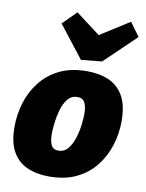

<svg xmlns="http://www.w3.org/2000/svg" viewBox="-94 -912 752 992"><g transform="rotate(10 282.5 -415.5)"><path d="M333 -555Q398 -555 447.5 -533.5Q497 -512 525 -463Q553 -414 553 -331Q553 -267 534 -205.5Q515 -144 476 -94Q437 -44 376.5 -14.5Q316 15 232 15Q167 15 117.5 -7Q68 -29 40.5 -77.5Q13 -126 13 -207Q13 -271 31.5 -332.5Q50 -394 89 -444.5Q128 -495 188.5 -525Q249 -555 333 -555ZM307 -415Q276 -415 256.5 -391Q237 -367 227 -332Q217 -297 213 -262Q209 -227 209 -205Q209 -169 219 -147Q229 -125 257 -125Q288 -125 307.5 -149Q327 -173 338 -208.5Q349 -244 353 -279Q357 -314 357 -336Q357 -371 346.5 -393Q336 -415 307 -415ZM512 -846 564 -775 400 -618 291 -607 160 -775 231 -846 359 -749Z"/></g></svg>

Font: Bitter Black
Style: Italic
Weight: 900
Italic angle: -9°
Designer: Sol Matas, and Bitter project Authors
Foundry: Sol Matas
Version: Version 2.001